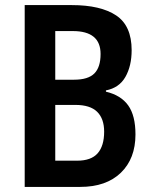

<svg xmlns="http://www.w3.org/2000/svg" viewBox="-20 -734 598 754"><path d="M262 -714Q375 -714 436 -673.5Q497 -633 497 -537Q497 -475 472.5 -432Q448 -389 396 -379V-374Q455 -360 483.5 -320Q512 -280 512 -206Q512 -111 454.5 -55.5Q397 0 295 0H77V-714ZM271 -421Q326 -421 350.5 -445.5Q375 -470 375 -522Q375 -612 266 -612H197V-421ZM197 -322V-103H283Q338 -103 363.5 -132Q389 -161 389 -217Q389 -268 361.5 -295Q334 -322 276 -322Z"/></svg>

Font: Noto Sans Sinhala Condensed SemiBold
Style: Regular
Weight: 600
Width: 3
Designer: Jelle Bosma - Monotype Design Team
Foundry: Monotype Imaging Inc.
Version: Version 2.006; ttfautohint (v1.8.4.7-5d5b)